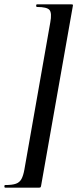

<svg xmlns="http://www.w3.org/2000/svg" viewBox="-51 -745 355 882"><path d="M277 -725Q282 -725 283.5 -723.5Q285 -722 283 -714L138 107Q137 114 135 115.5Q133 117 128 117Q88 117 43.5 117Q-1 117 -27 117Q-31 117 -31 111Q-31 105 -27 105Q5 105 22 99Q39 93 47.5 77.5Q56 62 61 34L180 -642Q188 -685 176.5 -699Q165 -713 119 -713Q115 -713 115 -719Q115 -725 119 -725Q145 -725 191 -725Q237 -725 277 -725Z"/></svg>

Font: Cormorant Garamond Light
Style: Bold Italic
Weight: 700
Italic angle: -10°
Version: Version 4.001